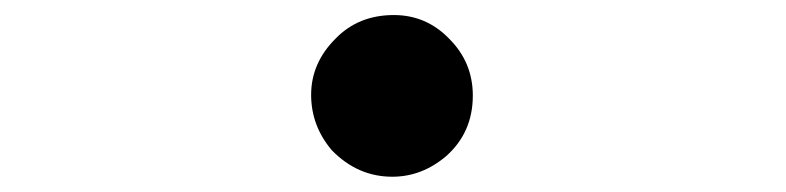

<svg xmlns="http://www.w3.org/2000/svg" viewBox="-20 -476 1040 254"><path d="M418.9 -277.3Q391.6 -309.6 391.6 -350.6Q391.6 -392.6 423.8 -424.8Q454.1 -456.1 501 -456.1Q543.9 -456.1 574.2 -424.8Q605.5 -393.6 605.5 -349.6Q605.5 -300.8 570.3 -269.5Q538.1 -242.2 499 -242.2Q453.1 -242.2 418.9 -277.3Z"/></svg>

Font: YuPearl-Regular
Style: Regular
Weight: 400
Designer: Max Yao
Foundry: Max-Everyday
Version: Version 1.011; ttfautohint (v1.8.3)